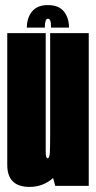

<svg xmlns="http://www.w3.org/2000/svg" viewBox="-20 -730 378 754"><path d="M197 0 188.5 -31Q149.5 4 96 4Q8.5 4 8.5 -82.5V-600H159.5V-134Q159.5 -108.5 167 -108.5Q174.5 -108.5 175.8 -132Q177 -155.5 177 -206.5V-600H328.5V0ZM168 -710Q210.5 -710 230.8 -685Q251 -660 251 -621.5H180.5Q180.5 -641 177.5 -648.8Q174.5 -656.5 168 -656.5Q156 -656.5 156 -621.5H85.5Q85.5 -660 106 -685Q126.5 -710 168 -710Z"/></svg>

Font: Anybody UltraCondensed ExtraBold
Style: Regular
Weight: 800
Width: 1
Designer: Tyler Finck
Foundry: Etcetera Type Company
Version: Version 1.010; ttfautohint (v1.8.3) -l 8 -r 50 -G 200 -x 14 